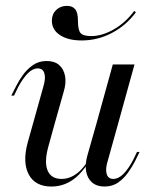

<svg xmlns="http://www.w3.org/2000/svg" viewBox="-20 -639 528 671"><path d="M171 -206.5 150 -130.6Q133.9 -74.2 146 -44Q158.1 -13.7 195.2 -13.7Q229.8 -13.7 259.3 -41.9Q288.7 -70.2 318.5 -131.5V-125.8Q285.5 -54 247.2 -20.6Q208.9 12.9 159.7 12.9Q103.2 12.9 80.6 -29Q58.1 -71 76.6 -140.3L95.2 -206.5ZM95.2 -206.5 131.5 -336.3Q140.3 -365.3 135.1 -382.7Q129.8 -400 112.1 -400Q94.4 -400 77.4 -383.1Q60.5 -366.1 43.5 -334.7L29 -304.8H19.4L37.1 -339.5Q46 -357.3 60.1 -377Q74.2 -396.8 94.8 -411.3Q115.3 -425.8 142.7 -425.8Q170.2 -425.8 186.3 -412.1Q202.4 -398.4 207.3 -373.8Q212.1 -349.2 202.4 -317.7L171 -206.5ZM316.9 -206.5 374.2 -413.7H450L392.7 -206.5ZM356.5 -76.6Q347.6 -48.4 352.8 -31Q358.1 -13.7 375.8 -13.7Q393.5 -13.7 410.5 -30.2Q427.4 -46.8 444.4 -78.2L458.9 -108.1H467.7L450.8 -73.4Q441.9 -56.5 427.8 -36.3Q413.7 -16.1 393.5 -1.6Q373.4 12.9 345.2 12.9Q318.5 12.9 302 -1.2Q285.5 -15.3 281 -39.9Q276.6 -64.5 285.5 -96L316.9 -206.5H392.7ZM265.3 -497.6Q218.5 -497.6 189.9 -516.1Q161.3 -534.7 161.3 -566.9Q161.3 -589.5 176.2 -604Q191.1 -618.5 213.7 -618.5Q233.1 -618.5 242.7 -606.9Q252.4 -595.2 252.4 -566.1Q252.4 -534.7 261.3 -523.8Q270.2 -512.9 299.2 -512.9Q336.3 -512.9 377 -535.9Q417.7 -558.9 449.2 -600.8L454.8 -596Q421 -550 371 -523.8Q321 -497.6 265.3 -497.6Z"/></svg>

Font: Playfair 144pt SemiCondensed
Style: Italic
Weight: 400
Width: 4
Italic angle: -15.6°
Designer: Claus Eggers Sørensen
Foundry: Claus Eggers Sørensen
Version: Version 2.203